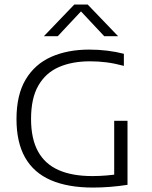

<svg xmlns="http://www.w3.org/2000/svg" viewBox="-20 -820 668 844"><path d="M389 4.5Q278.5 4.5 203.5 -28Q128.5 -60.5 90.5 -127.2Q52.5 -194 52.5 -296.5Q52.5 -403 92.8 -470.5Q133 -538 205 -570Q277 -602 372.5 -602Q413 -602 451.8 -597.2Q490.5 -592.5 524.5 -583.5V-530.5Q483.5 -541.5 447.5 -546Q411.5 -550.5 376 -550.5Q297 -550.5 239 -525.2Q181 -500 148.8 -444.2Q116.5 -388.5 116.5 -297Q116.5 -210.5 146.8 -155Q177 -99.5 236.8 -72.8Q296.5 -46 386 -46Q417.5 -46 449.8 -48.8Q482 -51.5 508.5 -56.5L482 -29.5V-289H540.5V-7.5Q501.5 -1.5 463.2 1.5Q425 4.5 389 4.5ZM173 -661 306.5 -800H365.5L499 -661H438L327 -779.5H345L234 -661Z"/></svg>

Font: Encode Sans SC SemiExpanded Light
Style: Regular
Weight: 300
Width: 6
Designer: Multiple Designers
Foundry: Impallari Type
Version: Version 3.002